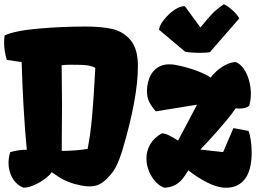

<svg xmlns="http://www.w3.org/2000/svg" viewBox="-21 -883 1247 913"><path d="M27.8 -159.7Q69.8 -171.4 106.4 -170.9Q97.2 -266.1 90.8 -379.2Q84.5 -492.2 82 -587.9H81.5L11.7 -598.1Q5.4 -616.2 2 -638.2Q-1.5 -660.2 -1.5 -680.7Q-1.5 -696.3 1 -714.8Q53.2 -737.8 165 -747.3Q276.9 -756.8 387.2 -756.8Q461.4 -756.8 513.2 -745.1Q564.9 -733.4 599.9 -692.1Q634.8 -650.9 634.8 -568.8Q634.8 -417 561.5 -170.4Q549.3 -129.9 534.2 -97.7Q519 -65.4 495.6 -42Q475.6 -19.5 454.3 -8.1Q433.1 3.4 403.3 3.4Q388.2 3.4 362.3 -1.5Q330.1 -7.8 305.2 -17.8Q280.3 -27.8 263.9 -38.1Q247.6 -48.3 225.1 -64Q215.3 -49.8 192.6 -32.7Q169.9 -15.6 142.6 -3.4Q115.2 8.8 91.8 9.8Q58.1 -2.9 38.8 -35.4Q19.5 -67.9 19.5 -108.4Q19.5 -133.3 27.8 -159.7ZM430.2 -523.9 432.1 -558.6Q429.2 -564 408.4 -569.3Q387.7 -574.7 354 -574.7L315.9 -575.2Q288.6 -575.2 272 -572.8Q272 -552.2 272.5 -538.1Q273.9 -453.1 273.9 -386.2Q273.9 -308.6 272.5 -165.5Q336.4 -165.5 395.5 -174.8Q409.2 -242.2 417 -331.3Q424.8 -420.4 430.2 -523.9ZM748.5 -249Q762.2 -249 781 -240.2Q799.8 -231.4 825.7 -214.4L916 -385.3L720.2 -353.5Q700.7 -375 689.2 -397.2Q677.7 -419.4 677.7 -450.7Q677.7 -469.7 682.6 -490.7Q692.9 -532.7 719.2 -554.9Q745.6 -577.1 784.7 -577.1Q801.3 -577.1 816.9 -573.7Q868.7 -563.5 912.8 -547.1Q957 -530.8 981 -514.2Q991.2 -529.3 1010.3 -546.1Q1029.3 -563 1053 -575Q1076.7 -586.9 1099.6 -587.9Q1121.6 -579.6 1137.9 -556.2Q1154.3 -532.7 1163.1 -501Q1171.9 -469.2 1171.9 -436.5Q1171.9 -405.8 1163.6 -379.4Q1155.8 -373 1143.8 -369.9Q1131.8 -366.7 1118.2 -366.7Q1108.4 -366.7 1099.6 -368.2Q1078.6 -335.4 1023.7 -272.5Q968.8 -209.5 931.6 -171.9L1040 -159.7L1088.9 -273.9L1161.1 -260.3Q1167.5 -243.2 1171.6 -215.6Q1175.8 -188 1175.8 -157.7Q1175.8 -120.6 1168.5 -88.1Q1161.1 -55.7 1145.5 -34.2Q1112.8 9.8 1054.7 9.8Q1013.7 9.8 964.8 -14.9Q916 -39.6 874.5 -73.2Q858.9 -46.4 844.7 -29.8Q830.6 -13.2 810.5 -2.7Q790.5 7.8 761.7 9.8Q739.7 3.4 719.7 -17.8Q699.7 -39.1 687.5 -68.6Q675.3 -98.1 675.3 -129.4Q675.3 -165 693.1 -196.3Q710.9 -227.5 748.5 -249ZM735.4 -741.7Q736.3 -760.3 757.6 -787.8Q778.8 -815.4 807.4 -835.2Q835.9 -855 857.9 -853.5L932.1 -752.4Q969.7 -798.8 989.7 -819.3Q1009.8 -839.8 1043.5 -862.8Q1063 -854 1085.4 -833.5Q1107.9 -813 1116.7 -795.4L977.1 -634.8Q960.9 -631.8 929.7 -631.8Q909.2 -631.8 889.6 -633.3Q870.1 -634.8 858.9 -637.2Z"/></svg>

Font: Kavoon
Style: Regular
Weight: 400
Designer: Viktoriya Grabowska
Foundry: Viktoriya Grabowska
Version: Version 1.004; ttfautohint (v1.4.1)